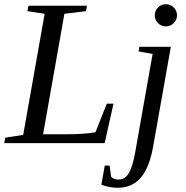

<svg xmlns="http://www.w3.org/2000/svg" viewBox="-32 -682 886 915"><path d="M173.3 -42H277.8Q370.6 -42 422.9 -51.8L477.1 -188H508.8L466.8 0H-11.7L-6.8 -25.9L78.6 -39.1L180.7 -616.2L98.6 -628.9L103.5 -654.8H382.8L377.9 -628.9L274.9 -616.2ZM529.3 212.9Q489.7 212.9 451.2 198.2L467.3 106.9H490.2L497.6 160.6Q510.7 173.8 532.2 173.8Q564 173.8 582.3 142.6Q600.6 111.3 612.3 43.9L695.3 -424.8L628.4 -437L632.3 -459H782.2L697.3 19Q679.7 117.7 638.4 165.3Q597.2 212.9 529.3 212.9ZM811.5 -608.9Q811.5 -587.4 795.9 -571.8Q780.3 -556.2 758.3 -556.2Q736.8 -556.2 721.2 -571.8Q705.6 -587.4 705.6 -608.9Q705.6 -630.9 721.2 -646.5Q736.8 -662.1 758.3 -662.1Q780.3 -662.1 795.9 -646.5Q811.5 -630.9 811.5 -608.9Z"/></svg>

Font: Tinos
Style: Italic
Weight: 400
Italic angle: -16.333°
Designer: Steve Matteson
Foundry: Monotype Imaging Inc.
Version: Version 1.32